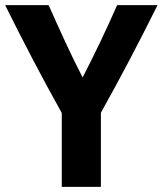

<svg xmlns="http://www.w3.org/2000/svg" viewBox="-24 -718 632 746"><path d="M588 -698H431Q400 -627 366 -556Q332 -485 297 -417Q262 -485 229 -556.5Q196 -628 165 -698H-4Q49 -591 103.5 -487Q158 -383 216 -279V8H368V-280Q425 -382 480 -486.5Q535 -591 588 -698Z"/></svg>

Font: Repo Bold
Style: Bold
Weight: 700
Designer: Stefan Peev
Foundry: Context Ltd
Version: Version 1.502